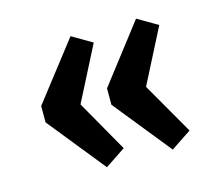

<svg xmlns="http://www.w3.org/2000/svg" viewBox="-70 -555 684 600"><g transform="rotate(-15 272.0 -254.5)"><path d="M420 -42 271 -227V-280L415 -467L480 -429L390 -253L486 -86ZM207 -42 58 -227V-280L203 -467L268 -429L178 -253L273 -86Z"/></g></svg>

Font: Eczar Medium
Style: Regular
Weight: 500
Designer: Vaibhav Singh
Foundry: Rosetta Type Foundry
Version: Version 2.000